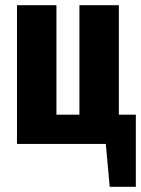

<svg xmlns="http://www.w3.org/2000/svg" viewBox="-20 -551 540 735"><path d="M435 -112H500V164H400L385 0H45V-531H196V-112H284V-531H435Z"/></svg>

Font: Fira Sans Extra Condensed
Style: Bold
Weight: 700
Width: 1
Designer: Carrois Corporate & Edenspiekermann AG
Foundry: Carrois Corporate GbR & Edenspiekermann AG
Version: Version 4.203